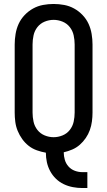

<svg xmlns="http://www.w3.org/2000/svg" viewBox="-20 -763 540 967"><path d="M420 184H395Q371 184 347 179.5Q323 175 301 164.5Q279 154 261.5 137Q244 120 232.5 98.5Q221 77 216 53.5Q211 30 211 6Q188 2 165.5 -6Q143 -14 124.5 -28.5Q106 -43 92 -62.5Q78 -82 69 -104Q60 -126 57 -149.5Q54 -173 54 -196V-539Q54 -565 58.5 -592Q63 -619 74 -643Q85 -667 104 -687Q123 -707 146.5 -720Q170 -733 196.5 -738Q223 -743 250 -743Q277 -743 303.5 -738Q330 -733 353.5 -720Q377 -707 396 -687Q415 -667 426 -643Q437 -619 441.5 -592Q446 -565 446 -539V-196Q446 -174 443 -151.5Q440 -129 432.5 -108Q425 -87 412 -68Q399 -49 382 -34Q365 -19 344 -10Q323 -1 301 4Q301 23 306.5 42Q312 61 325 75.5Q338 90 356.5 97Q375 104 395 104H420ZM250 -72Q273 -72 295 -81Q317 -90 331.5 -108.5Q346 -127 351 -150Q356 -173 356 -196V-539Q356 -562 351 -585Q346 -608 331.5 -626.5Q317 -645 295 -654Q273 -663 250 -663Q227 -663 205 -654Q183 -645 168.5 -626.5Q154 -608 149 -585Q144 -562 144 -539V-196Q144 -173 149 -150Q154 -127 168.5 -108.5Q183 -90 205 -81Q227 -72 250 -72Z"/></svg>

Font: Iosevka Custom Medium
Style: Regular
Weight: 500
Monospace: yes
Designer: Belleve Invis
Foundry: Belleve Invis
Version: Version 32.5.0; ttfautohint (v1.8.4)